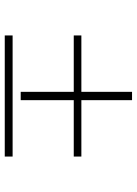

<svg xmlns="http://www.w3.org/2000/svg" viewBox="96 -754 575 807"><g transform="rotate(90 383.5 -350.5)"><path d="M401 -618V-150H366V-618ZM129 -405H638V-373H129ZM129 -116H638V-83H129Z"/></g></svg>

Font: Albert Sans ExtraLight
Style: Regular
Weight: 250
Designer: Andreas Rasmussen
Foundry: a.Foundry
Version: Version 1.025